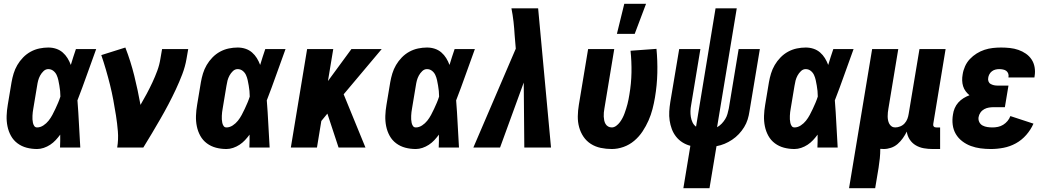

<svg xmlns="http://www.w3.org/2000/svg" viewBox="-20 -779 5540 1014"><path d="M176 8Q147 8 120.5 1Q94 -6 72.5 -22Q51 -38 38 -61.5Q25 -85 19.5 -112Q14 -139 15 -167.5Q16 -196 21 -225L41 -345Q45 -368 52 -391Q59 -414 71.5 -435.5Q84 -457 102 -475.5Q120 -494 142 -506Q164 -518 188 -523Q212 -528 235 -528Q257 -528 276.5 -521.5Q296 -515 311 -502Q326 -489 336.5 -472Q347 -455 354 -436Q360 -457 367 -478Q374 -499 381 -520H488Q463 -452 439 -384Q415 -316 389 -249Q394 -187 397 -124.5Q400 -62 404 0H297Q298 -17 298 -34Q298 -51 298 -68Q287 -53 274 -39Q261 -25 245 -14.5Q229 -4 211 2Q193 8 176 8ZM176 -106Q193 -106 209 -116.5Q225 -127 236.5 -141.5Q248 -156 256.5 -172Q265 -188 272.5 -204Q280 -220 287 -236.5Q294 -253 299 -269Q299 -284 297.5 -298.5Q296 -313 293.5 -327.5Q291 -342 288 -356Q285 -370 279 -383Q273 -396 261.5 -405Q250 -414 235 -414Q221 -414 210 -403.5Q199 -393 192 -380Q185 -367 181.5 -353.5Q178 -340 176 -326L156 -206Q154 -196 153 -186.5Q152 -177 151.5 -167.5Q151 -158 151.5 -148.5Q152 -139 154 -130Q156 -121 161 -113.5Q166 -106 176 -106Z M599 0Q606 -43 602.5 -85.5Q599 -128 592.5 -169Q586 -210 578.5 -250.5Q571 -291 561 -331Q551 -371 539.5 -410.5Q528 -450 515 -488L642 -528Q670 -456 689 -379.5Q708 -303 722 -225Q739 -254 755 -284Q771 -314 785 -344Q799 -374 810.5 -405Q822 -436 827 -468L836 -520H974L965 -468Q958 -427 942.5 -386.5Q927 -346 908.5 -306.5Q890 -267 869.5 -228Q849 -189 827 -151Q805 -113 782.5 -75Q760 -37 737 0Z M1176 8Q1147 8 1120.5 1Q1094 -6 1072.5 -22Q1051 -38 1038 -61.5Q1025 -85 1019.5 -112Q1014 -139 1015 -167.5Q1016 -196 1021 -225L1041 -345Q1045 -368 1052 -391Q1059 -414 1071.5 -435.5Q1084 -457 1102 -475.5Q1120 -494 1142 -506Q1164 -518 1188 -523Q1212 -528 1235 -528Q1257 -528 1276.5 -521.5Q1296 -515 1311 -502Q1326 -489 1336.5 -472Q1347 -455 1354 -436Q1360 -457 1367 -478Q1374 -499 1381 -520H1488Q1463 -452 1439 -384Q1415 -316 1389 -249Q1394 -187 1397 -124.5Q1400 -62 1404 0H1297Q1298 -17 1298 -34Q1298 -51 1298 -68Q1287 -53 1274 -39Q1261 -25 1245 -14.5Q1229 -4 1211 2Q1193 8 1176 8ZM1176 -106Q1193 -106 1209 -116.5Q1225 -127 1236.5 -141.5Q1248 -156 1256.5 -172Q1265 -188 1272.5 -204Q1280 -220 1287 -236.5Q1294 -253 1299 -269Q1299 -284 1297.5 -298.5Q1296 -313 1293.5 -327.5Q1291 -342 1288 -356Q1285 -370 1279 -383Q1273 -396 1261.5 -405Q1250 -414 1235 -414Q1221 -414 1210 -403.5Q1199 -393 1192 -380Q1185 -367 1181.5 -353.5Q1178 -340 1176 -326L1156 -206Q1154 -196 1153 -186.5Q1152 -177 1151.5 -167.5Q1151 -158 1151.5 -148.5Q1152 -139 1154 -130Q1156 -121 1161 -113.5Q1166 -106 1176 -106Z M1768 0 1709 -179 1677 -140 1654 0H1516L1602 -520H1740L1712 -351L1836 -520H1996L1795 -281L1910 0Z M2176 8Q2147 8 2120.5 1Q2094 -6 2072.5 -22Q2051 -38 2038 -61.5Q2025 -85 2019.5 -112Q2014 -139 2015 -167.5Q2016 -196 2021 -225L2041 -345Q2045 -368 2052 -391Q2059 -414 2071.5 -435.5Q2084 -457 2102 -475.5Q2120 -494 2142 -506Q2164 -518 2188 -523Q2212 -528 2235 -528Q2257 -528 2276.5 -521.5Q2296 -515 2311 -502Q2326 -489 2336.5 -472Q2347 -455 2354 -436Q2360 -457 2367 -478Q2374 -499 2381 -520H2488Q2463 -452 2439 -384Q2415 -316 2389 -249Q2394 -187 2397 -124.5Q2400 -62 2404 0H2297Q2298 -17 2298 -34Q2298 -51 2298 -68Q2287 -53 2274 -39Q2261 -25 2245 -14.5Q2229 -4 2211 2Q2193 8 2176 8ZM2176 -106Q2193 -106 2209 -116.5Q2225 -127 2236.5 -141.5Q2248 -156 2256.5 -172Q2265 -188 2272.5 -204Q2280 -220 2287 -236.5Q2294 -253 2299 -269Q2299 -284 2297.5 -298.5Q2296 -313 2293.5 -327.5Q2291 -342 2288 -356Q2285 -370 2279 -383Q2273 -396 2261.5 -405Q2250 -414 2235 -414Q2221 -414 2210 -403.5Q2199 -393 2192 -380Q2185 -367 2181.5 -353.5Q2178 -340 2176 -326L2156 -206Q2154 -196 2153 -186.5Q2152 -177 2151.5 -167.5Q2151 -158 2151.5 -148.5Q2152 -139 2154 -130Q2156 -121 2161 -113.5Q2166 -106 2176 -106Z M2480 0 2704 -522 2698 -593Q2696 -629 2692 -664.5Q2688 -700 2681 -735H2822L2890 0H2749L2746 -343L2621 0Z M3211 8Q3181 8 3152.5 2Q3124 -4 3100.5 -19Q3077 -34 3061.5 -57Q3046 -80 3038.5 -107.5Q3031 -135 3031.5 -165Q3032 -195 3037 -225L3086 -520H3224L3172 -206Q3170 -195 3169 -184.5Q3168 -174 3168.5 -163.5Q3169 -153 3171 -143Q3173 -133 3178 -124.5Q3183 -116 3191.5 -111Q3200 -106 3211 -106Q3223 -106 3234.5 -114.5Q3246 -123 3254 -134Q3262 -145 3268 -156.5Q3274 -168 3278.5 -180.5Q3283 -193 3287 -205.5Q3291 -218 3294 -230Q3297 -242 3299.5 -254.5Q3302 -267 3304 -280Q3314 -338 3315 -396Q3316 -454 3310 -511L3447 -521Q3453 -458 3451.5 -393.5Q3450 -329 3439 -264Q3434 -234 3426 -203Q3418 -172 3405 -142.5Q3392 -113 3373.5 -85Q3355 -57 3329.5 -35.5Q3304 -14 3273 -3Q3242 8 3211 8ZM3238 -600 3277 -759H3392L3332 -600Z M3589 215 3626 -9Q3603 -15 3583.5 -27.5Q3564 -40 3550 -58Q3536 -76 3528 -97.5Q3520 -119 3516.5 -142.5Q3513 -166 3514.5 -190.5Q3516 -215 3520 -240L3567 -520H3679L3630 -224Q3627 -208 3626.5 -192.5Q3626 -177 3628.5 -161.5Q3631 -146 3637.5 -132.5Q3644 -119 3656 -110L3759 -735H3871L3767 -107Q3781 -115 3791.5 -126Q3802 -137 3810 -150Q3818 -163 3822 -177.5Q3826 -192 3829 -206L3881 -520H3993L3938 -190Q3935 -169 3928.5 -148Q3922 -127 3910 -107.5Q3898 -88 3882 -71Q3866 -54 3846.5 -41Q3827 -28 3806.5 -19.5Q3786 -11 3764 -7L3727 215Z M4176 8Q4147 8 4120.5 1Q4094 -6 4072.5 -22Q4051 -38 4038 -61.5Q4025 -85 4019.5 -112Q4014 -139 4015 -167.5Q4016 -196 4021 -225L4041 -345Q4045 -368 4052 -391Q4059 -414 4071.5 -435.5Q4084 -457 4102 -475.5Q4120 -494 4142 -506Q4164 -518 4188 -523Q4212 -528 4235 -528Q4257 -528 4276.5 -521.5Q4296 -515 4311 -502Q4326 -489 4336.5 -472Q4347 -455 4354 -436Q4360 -457 4367 -478Q4374 -499 4381 -520H4488Q4463 -452 4439 -384Q4415 -316 4389 -249Q4394 -187 4397 -124.5Q4400 -62 4404 0H4297Q4298 -17 4298 -34Q4298 -51 4298 -68Q4287 -53 4274 -39Q4261 -25 4245 -14.5Q4229 -4 4211 2Q4193 8 4176 8ZM4176 -106Q4193 -106 4209 -116.5Q4225 -127 4236.5 -141.5Q4248 -156 4256.5 -172Q4265 -188 4272.5 -204Q4280 -220 4287 -236.5Q4294 -253 4299 -269Q4299 -284 4297.5 -298.5Q4296 -313 4293.5 -327.5Q4291 -342 4288 -356Q4285 -370 4279 -383Q4273 -396 4261.5 -405Q4250 -414 4235 -414Q4221 -414 4210 -403.5Q4199 -393 4192 -380Q4185 -367 4181.5 -353.5Q4178 -340 4176 -326L4156 -206Q4154 -196 4153 -186.5Q4152 -177 4151.5 -167.5Q4151 -158 4151.5 -148.5Q4152 -139 4154 -130Q4156 -121 4161 -113.5Q4166 -106 4176 -106Z M4464 215 4586 -520H4724L4672 -206Q4670 -195 4669 -185Q4668 -175 4668 -164.5Q4668 -154 4670 -144Q4672 -134 4676.5 -125.5Q4681 -117 4689 -111.5Q4697 -106 4708 -106Q4721 -106 4734.5 -111.5Q4748 -117 4757.5 -127.5Q4767 -138 4772 -151Q4777 -164 4779 -178L4836 -520H4974L4909 -126Q4908 -122 4908.5 -118Q4909 -114 4911.5 -111Q4914 -108 4917.5 -107Q4921 -106 4925 -106H4945V8H4906Q4882 8 4859 4Q4836 0 4816.5 -11.5Q4797 -23 4784.5 -42Q4772 -61 4769 -84Q4760 -66 4748 -49Q4736 -32 4720.5 -18.5Q4705 -5 4685.5 1.5Q4666 8 4647 8Q4642 8 4638 7.5Q4634 7 4629 7Q4629 32 4626.5 57Q4624 82 4620 107L4602 215Z M5213 8Q5185 8 5158.5 4.5Q5132 1 5107.5 -8Q5083 -17 5062 -33Q5041 -49 5028 -71Q5015 -93 5011.5 -120Q5008 -147 5013 -175Q5015 -191 5022 -207.5Q5029 -224 5041 -237.5Q5053 -251 5068.5 -260.5Q5084 -270 5100 -276Q5089 -285 5080 -297Q5071 -309 5066.5 -323.5Q5062 -338 5061.5 -354Q5061 -370 5064 -386Q5067 -407 5076.5 -428.5Q5086 -450 5102 -467Q5118 -484 5138 -496.5Q5158 -509 5179.5 -516Q5201 -523 5223 -525.5Q5245 -528 5267 -528Q5290 -528 5313.5 -525.5Q5337 -523 5358.5 -515.5Q5380 -508 5398 -495.5Q5416 -483 5428 -465Q5440 -447 5444 -424Q5448 -401 5444 -377L5443 -370H5306V-372Q5308 -382 5304.5 -391Q5301 -400 5294 -405Q5287 -410 5277 -412Q5267 -414 5257 -414Q5247 -414 5237 -411.5Q5227 -409 5218.5 -402.5Q5210 -396 5205 -386.5Q5200 -377 5199 -368Q5197 -358 5200.5 -349Q5204 -340 5212 -335.5Q5220 -331 5229 -329Q5238 -327 5248 -327H5306L5287 -213H5229Q5216 -213 5203 -211Q5190 -209 5178 -202.5Q5166 -196 5158 -184.5Q5150 -173 5148 -160Q5146 -146 5152 -134Q5158 -122 5169.5 -116Q5181 -110 5194.5 -108Q5208 -106 5222 -106Q5236 -106 5250.5 -109Q5265 -112 5278 -120Q5291 -128 5301 -140Q5311 -152 5316 -166L5438 -126Q5424 -94 5400 -66.5Q5376 -39 5345 -22Q5314 -5 5280 1.5Q5246 8 5213 8Z"/></svg>

Font: Iosevka Heavy
Style: Italic
Weight: 900
Italic angle: -9°
Monospace: yes
Designer: Belleve Invis
Foundry: Belleve Invis
Version: Version 32.5.0; ttfautohint (v1.8.4)